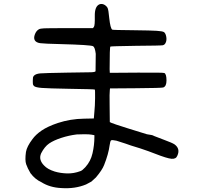

<svg xmlns="http://www.w3.org/2000/svg" viewBox="-20 -791 1040 986"><path d="M192.4 144.5Q160.2 129.9 136.7 98.6Q121.1 72.3 114.3 52.2Q107.4 32.2 113.3 -10.7Q118.2 -39.1 146.5 -76.2Q163.1 -99.6 193.8 -120.6Q224.6 -141.6 276.4 -159.2Q341.8 -180.7 412.1 -181.6L461.9 -182.6L464.8 -217.8Q467.8 -246.1 468.3 -287.6Q468.8 -329.1 466.8 -331.1Q464.8 -333 334 -335Q226.6 -336.9 195.3 -339.4Q164.1 -341.8 155.3 -348.6Q150.4 -353.5 149.4 -357.4Q148.4 -361.3 148.4 -376Q148.4 -388.7 149.4 -393.1Q150.4 -397.5 154.3 -402.3Q164.1 -412.1 186.5 -414.1Q209 -416 324.2 -418Q426.8 -418.9 448.7 -419.9Q470.7 -420.9 470.7 -425.8Q470.7 -457 471.7 -514.6Q467.8 -547.9 458 -553.7Q444.3 -560.5 291 -564.5Q207 -566.4 186 -569.3Q165 -572.3 158.2 -585Q152.3 -596.7 159.2 -614.7Q166 -632.8 179.7 -640.6Q186.5 -644.5 206.5 -645.5Q226.6 -646.5 326.2 -646.5H457L461.9 -652.3Q467.8 -659.2 466.8 -708Q465.8 -757.8 490.2 -768.6Q503.9 -774.4 519.5 -764.6Q529.3 -757.8 533.2 -748.5Q537.1 -739.3 541 -698.2Q546.9 -644.5 556.6 -638.7Q558.6 -636.7 671.9 -635.7Q754.9 -634.8 784.7 -632.8Q814.5 -630.9 822.3 -626Q831.1 -619.1 834 -601.1Q836.9 -583 830.1 -570.3Q826.2 -561.5 816.4 -558.6Q806.6 -556.6 677.7 -555.7Q547.9 -553.7 546.9 -551.8Q543 -548.8 543 -435.5L543.9 -417L685.5 -418Q818.4 -418.9 824.2 -416Q835 -410.2 835 -377.9Q835 -347.7 818.4 -341.8Q809.6 -338.9 676.8 -337.9L544.9 -336.9L543.9 -327.1Q542 -314.5 543 -250L543.9 -164.1L551.8 -160.2Q559.6 -156.2 635.3 -132.3Q710.9 -108.4 734.4 -101.6Q753.9 -97.7 757.8 -97.7Q761.7 -97.7 773.4 -91.8Q784.2 -86.9 824.2 -72.3Q864.3 -57.6 876 -49.8Q907.2 -27.3 890.6 8.8Q883.8 26.4 860.8 24.4Q837.9 22.5 775.4 -2Q746.1 -13.7 699.2 -29.3Q643.6 -45.9 624 -53.7Q596.7 -62.5 578.1 -68.4Q555.7 -73.2 550.8 -70.3Q545.9 -67.4 543 -44.9Q537.1 0 514.6 56.6Q504.9 82 472.7 120.1L449.2 141.6L421.9 156.2Q365.2 179.7 294.9 174.8Q235.4 171.9 192.4 144.5ZM449.2 -99.6Q438.5 -101.6 412.6 -101.6Q386.7 -101.6 374 -100.6Q334 -95.7 294.9 -83Q255.9 -70.3 232.4 -54.2Q209 -38.1 191.4 -3.9Q183.6 13.7 188 29.3Q192.4 44.9 206.1 58.6Q223.6 78.1 260.7 89.8Q290 98.6 324.2 99.6Q358.4 100.6 392.6 87.9Q402.3 85 417.5 68.4Q432.6 51.8 441.4 34.2Q450.2 17.6 455.1 -3.9Q464.8 -45.9 464.8 -87.9V-96.7Z"/></svg>

Font: JasonHandwriting4
Style: Regular
Weight: 400
Version: Version 1.01.21